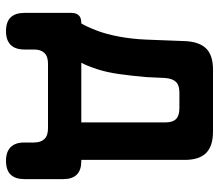

<svg xmlns="http://www.w3.org/2000/svg" viewBox="-65 -525 730 640"><g transform="rotate(90 300.0 -205.0)"><path d="M84 140Q53 140 38 124.5Q23 109 23 79V-78Q23 -94 31 -102.5Q39 -111 56 -111H58Q69 -129 81.5 -161.5Q94 -194 102 -237Q110 -280 112 -327L117 -456Q119 -504 141.5 -527Q164 -550 212 -550H419Q467 -550 490 -527Q513 -504 513 -456V-111H517Q547 -111 562 -96Q577 -81 577 -51V79Q577 109 562 124.5Q547 140 516 140Q486 140 470.5 124.5Q455 109 455 79V47Q455 24 443.5 12Q432 0 408 0H192Q168 0 156.5 12Q145 24 145 47V79Q145 109 129.5 124.5Q114 140 84 140ZM388 -391Q388 -416 376.5 -427Q365 -438 341 -438H288Q264 -438 253 -426.5Q242 -415 240 -391L237 -328Q233 -281 227 -238Q221 -195 210 -162Q199 -129 189 -111H388Z"/></g></svg>

Font: Maple Mono Normal NL
Style: Bold
Weight: 700
Monospace: yes
Designer: subframe7536
Version: Version 7.000